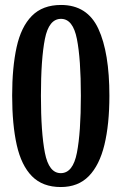

<svg xmlns="http://www.w3.org/2000/svg" viewBox="-20 -744 491 774"><path d="M225 10Q152 10 109 -33.5Q66 -77 47.5 -159.5Q29 -242 29 -359Q29 -472 47 -554Q65 -636 108.5 -680Q152 -724 226 -724Q332 -724 376.5 -628Q421 -532 421 -358Q421 -243 401 -160.5Q381 -78 338 -34Q295 10 225 10ZM225 -46Q274 -46 290 -128Q306 -210 306 -358Q306 -506 290 -587Q274 -668 226 -668Q177 -668 161 -587Q145 -506 145 -358Q145 -210 161 -128Q177 -46 225 -46Z"/></svg>

Font: Noto Serif Georgian ExtraCondensed SemiBold
Style: Regular
Weight: 600
Width: 2
Designer: Monotype Design Team, Akaki Razmadze
Foundry: Google LLC
Version: Version 2.003; ttfautohint (v1.8.4.7-5d5b)